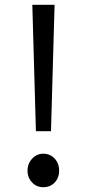

<svg xmlns="http://www.w3.org/2000/svg" viewBox="-20 -769 363 802"><path d="M115 -749H208L193 -221H130ZM115 -6Q95 -26 95 -56Q95 -86 115 -107Q134 -127 161 -127Q189 -127 208 -107Q227 -87 227 -56Q227 -26 208 -6Q189 13 161 13Q133 13 115 -6Z"/></svg>

Font: Noto Sans Tobesmart edit
Style: Regular
Weight: 400
Designer: Ryoko NISHIZUKA  (kana & ideographs); Paul D. Hunt (Latin, Greek & Cyrillic); Wenlong ZHANG  (bopomofo); Sandoll Communi
Foundry: Adobe Systems Incorporated
Version: Version 1.005 Oct 7, 2021